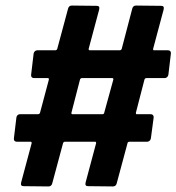

<svg xmlns="http://www.w3.org/2000/svg" viewBox="-20 -694 635 691"><path d="M586 -425 595 -501C596 -508 592 -513 585 -513H534C531 -513 531 -515 531 -518L569 -660C571 -669 568 -673 560 -673L470 -674C463 -674 458 -671 456 -663L418 -518C417 -515 414 -513 411 -513H303C300 -513 299 -515 299 -518L337 -660C339 -669 336 -673 328 -673L239 -674C232 -674 227 -671 225 -663L186 -518C185 -515 182 -513 179 -513H114C108 -513 102 -508 101 -501L92 -425C91 -418 95 -413 102 -413H153C155 -413 156 -411 156 -408L124 -288C123 -285 120 -283 117 -283H52C45 -283 40 -278 39 -271L30 -196C29 -189 33 -184 40 -184H90C93 -184 94 -182 94 -179L56 -37C54 -28 57 -24 65 -24L154 -23C161 -23 166 -26 168 -34L207 -179C208 -182 211 -184 214 -184H322C325 -184 326 -182 326 -179L288 -37C286 -28 289 -24 297 -24L386 -23C393 -23 398 -26 400 -34L439 -179C439 -182 443 -184 446 -184H510C516 -184 522 -189 523 -196L533 -271C534 -278 529 -283 523 -283H472C469 -283 469 -285 469 -288L500 -408C501 -411 504 -413 507 -413H573C579 -413 585 -418 586 -425ZM349 -283H240C237 -283 237 -285 237 -288L268 -408C269 -411 272 -413 275 -413H384C387 -413 388 -411 388 -408L355 -288C355 -285 352 -283 349 -283Z"/></svg>

Font: Barlow Semi Condensed SemiBold
Style: Italic
Weight: 600
Width: 4
Italic angle: -7°
Designer: Jeremy Tribby
Foundry: Tribby Type
Version: Version 1.422;hotconv 1.0.109;makeotfexe 2.5.65596